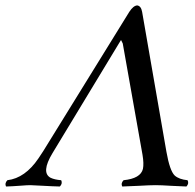

<svg xmlns="http://www.w3.org/2000/svg" viewBox="-67 -677 712 702"><path d="M156.7 -18.1Q162.6 -6.3 151.9 4.9Q127 4.4 85 2Q54.2 0 43.9 0Q32.7 0 7.8 2Q-24.4 4.4 -44.9 4.9Q-50.8 -6.8 -40 -18.1Q24.9 -25.9 73.7 -98.1Q81.1 -108.9 90.8 -124L405.8 -633.8Q420.4 -656.2 434.6 -657.2Q448.7 -655.3 452.6 -633.8L541.5 -122.1Q553.7 -52.7 571.8 -35.2Q587.9 -21 618.7 -18.1Q625 -6.3 614.7 4.9Q592.8 4.4 559.1 2.4Q522.5 0 501.7 0Q481 0 439.9 2.4Q401.4 4.4 379.9 4.9Q374 -6.8 384.8 -18.1Q447.3 -24.4 455.6 -59.6Q459.5 -78.6 454.1 -110.8L381.8 -518.1L375.5 -530.8L367.7 -518.1L125 -117.2Q82 -45.9 118.2 -26.9Q132.8 -20 156.7 -18.1Z"/></svg>

Font: Linux Libertine Display Slanted O
Style: Slanted
Weight: 400
Designer: Philipp H. Poll
Foundry: Philipp H. Poll
Version: Version 5.0.9